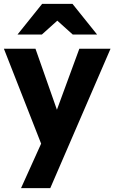

<svg xmlns="http://www.w3.org/2000/svg" viewBox="-22 -760 587 985"><path d="M86 205 189 -23 -2 -510H160L270 -197L385 -510H545L236 205ZM68 -583 194 -740H350L476 -583H351L272 -654L193 -583Z"/></svg>

Font: Instrument Sans
Style: Bold
Weight: 700
Designer: Rodrigo Fuenzalida
Foundry: fragTYPE
Version: Version 1.000; ttfautohint (v1.8.4.7-5d5b);gftools[0.9.28]